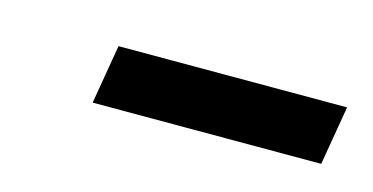

<svg xmlns="http://www.w3.org/2000/svg" viewBox="-27 -763 359 185"><g transform="rotate(15 152.5 -670.5)"><path d="M67 -641 77 -700H305L295 -641Z"/></g></svg>

Font: Archivo Condensed
Style: Italic
Weight: 400
Width: 3
Italic angle: -10°
Designer: Hector Gatti
Foundry: Omnibus-Type
Version: Version 2.001